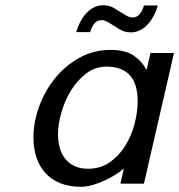

<svg xmlns="http://www.w3.org/2000/svg" viewBox="-20 -703 686 735"><path d="M108 -177Q108 -235 129.5 -294.5Q151 -354 190 -402.5Q229 -451 283.5 -481.5Q338 -512 404 -512Q460 -512 492 -490Q524 -468 541 -435L556 -500H646L531 0H441L454 -58Q442 -47 423 -35Q404 -23 381.5 -12.5Q359 -2 335.5 5Q312 12 289 12Q244 12 210 -2Q176 -16 153.5 -41Q131 -66 119.5 -100.5Q108 -135 108 -177ZM202 -189Q202 -162 208.5 -138Q215 -114 229 -96Q243 -78 265 -67.5Q287 -57 317 -57Q365 -57 400.5 -82Q436 -107 459.5 -145Q483 -183 495 -228.5Q507 -274 507 -315Q507 -383 476.5 -415.5Q446 -448 388 -448Q345 -448 310.5 -422Q276 -396 252 -357Q228 -318 215 -272.5Q202 -227 202 -189ZM272 -580Q286 -628 313.5 -655.5Q341 -683 376 -683Q400 -683 420 -670L436 -660Q458 -646 468 -641Q478 -636 487 -636Q518 -636 531 -682H584Q570 -634 542.5 -606.5Q515 -579 480 -579Q456 -579 436 -592L420 -602Q398 -616 388 -621Q378 -626 369 -626Q338 -626 325 -580Z"/></svg>

Font: Perun
Style: Italic
Weight: 400
Italic angle: -12°
Foundry: Copyright (c) Stefan Peev, Context Ltd, 2016
Version: Version 1.027